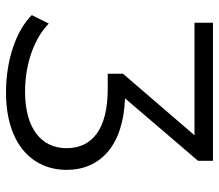

<svg xmlns="http://www.w3.org/2000/svg" viewBox="-66 -674 746 655"><g transform="rotate(90 307.5 -347.0)"><path d="M529 -649V-700H58V-637H442L232 -393V-341H284C422 -341 486 -287 486 -201C486 -113 417 -59 293 -59C194 -59 108 -93 61 -140L32 -82C84 -29 185 6 295 6C471 6 560 -83 560 -201C560 -314 479 -394 316 -400Z"/></g></svg>

Font: Talent
Style: Regular
Weight: 400
Designer: Mike Powis
Version: Version 1.001;hotconv 1.0.109;makeotfexe 2.5.65596